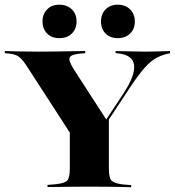

<svg xmlns="http://www.w3.org/2000/svg" viewBox="-25 -785 733 805"><path d="M312.1 -160.5 85.5 -510.5Q73.4 -529 63.3 -539.1Q53.2 -549.2 41.5 -554Q29.8 -558.9 12.1 -560.5L-4.8 -562.1V-571Q17.7 -570.2 54.4 -569.4Q91.1 -568.5 136.3 -568.5H137.1H140.3Q170.2 -568.5 198 -569Q225.8 -569.4 251.2 -569.8Q276.6 -570.2 297.2 -570.6Q317.7 -571 332.3 -571V-562.1L313.7 -560.5Q274.2 -557.3 267.3 -544.4Q260.5 -531.5 285.5 -492.7L424.2 -278.2L406.5 -262.9L493.5 -394.4Q542.7 -470.2 537.1 -512.5Q531.5 -554.8 469.4 -561.3L459.7 -562.1V-571Q503.2 -570.2 529.8 -569.4Q556.5 -568.5 585.5 -568.5Q613.7 -568.5 636.3 -569.4Q658.9 -570.2 687.9 -571V-562.1L668.5 -557.3Q641.9 -550 619.4 -535.1Q596.8 -520.2 570.2 -487.5Q543.5 -454.8 504.8 -395.2L350 -160.5ZM337.1 -2.4Q304 -2.4 273 -2Q241.9 -1.6 216.5 -1.2Q191.1 -0.8 174.2 -0.8V-9.7L211.3 -12.9Q246.8 -16.9 257.3 -28.6Q267.7 -40.3 267.7 -78.2V-250.8L369.4 -203.2L431.5 -296.8V-78.2Q431.5 -40.3 441.9 -28.6Q452.4 -16.9 487.1 -12.1L525 -8.9V0Q508.1 -0.8 482.7 -1.2Q457.3 -1.6 426.6 -2Q396 -2.4 361.3 -2.4H350ZM223.4 -625Q191.9 -625 172.6 -644.4Q153.2 -663.7 153.2 -695.2Q153.2 -725.8 172.6 -745.6Q191.9 -765.3 223.4 -765.3Q256.5 -765.3 276.2 -745.6Q296 -725.8 296 -695.2Q296 -663.7 276.2 -644.4Q256.5 -625 223.4 -625ZM468.5 -625Q437.1 -625 417.7 -644.4Q398.4 -663.7 398.4 -695.2Q398.4 -725.8 417.7 -745.6Q437.1 -765.3 468.5 -765.3Q500.8 -765.3 520.6 -745.6Q540.3 -725.8 540.3 -695.2Q540.3 -663.7 520.6 -644.4Q500.8 -625 468.5 -625Z"/></svg>

Font: Playfair 144pt SemiExpanded Black
Style: Regular
Weight: 900
Width: 6
Designer: Claus Eggers Sørensen
Foundry: Claus Eggers Sørensen
Version: Version 2.203